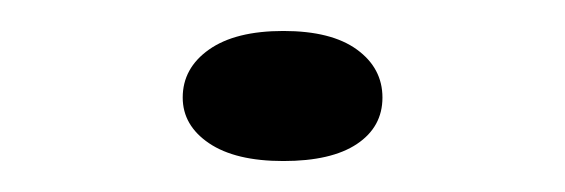

<svg xmlns="http://www.w3.org/2000/svg" viewBox="-20 -392 365 124"><path d="M98 -329Q98 -348 115 -360Q132 -372 163 -372Q194 -372 210.5 -360Q227 -348 227 -329Q227 -310 210.5 -299Q194 -288 163 -288Q132 -288 115 -299.5Q98 -311 98 -329Z"/></svg>

Font: BioRhyme Expanded ExtraLight
Style: Regular
Weight: 275
Width: 7
Designer: Aoife Mooney
Foundry: Aoife Mooney Type
Version: Version 1.000